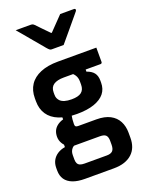

<svg xmlns="http://www.w3.org/2000/svg" viewBox="-194 -935 988 1281"><g transform="rotate(-20 300.0 -295.0)"><path d="M351 -638Q330 -638 308.5 -638Q287 -638 266 -638Q259 -638 253 -642Q247 -646 235 -660Q228 -669 210.5 -689.5Q193 -710 170.5 -737Q148 -764 125.5 -791Q103 -818 84 -840Q110 -840 135.5 -840Q161 -840 187 -840Q198 -840 203.5 -838Q209 -836 216 -829Q226 -818 252 -791.5Q278 -765 321 -721L270 -742H333L284 -720Q326 -763 352.5 -791Q379 -819 400 -840H497Q501 -840 503.5 -839Q506 -838 507 -836Q508 -834 508 -831Q508 -827 505 -822.5Q502 -818 489 -803Q478 -790 459 -767Q440 -744 419 -719Q398 -694 379.5 -672Q361 -650 351 -638ZM100 -77Q100 -100 108 -118.5Q116 -137 133.5 -151Q151 -165 178 -173V-205L241 -181Q238 -166 236.5 -150.5Q235 -135 235 -118Q235 -106 240 -101.5Q245 -97 257 -97H386Q445 -97 483 -77Q521 -57 539.5 -21.5Q558 14 558 60V97Q558 131 547.5 159Q537 187 515 207.5Q493 228 460.5 239Q428 250 384 250H180Q128 250 93.5 236.5Q59 223 41.5 197.5Q24 172 24 134V116Q24 86 36.5 63Q49 40 72 25Q95 10 126 5V-33L200 12Q183 17 174.5 26Q166 35 161.5 46.5Q157 58 157 73V104Q157 121 162.5 132Q168 143 180 148Q192 153 212 153H370Q385 153 395 149.5Q405 146 411 140Q418 133 421 121.5Q424 110 424 96V69Q424 41 412 29Q400 17 370 17H190Q167 17 146.5 4.5Q126 -8 113 -30Q100 -52 100 -77ZM339 -439 433 -446V-419Q468 -407 484 -386Q500 -365 500 -331V-316Q500 -272 475.5 -241Q451 -210 401.5 -192.5Q352 -175 278 -175Q204 -175 152.5 -195.5Q101 -216 75 -255Q49 -294 49 -348V-370Q49 -425 75 -464.5Q101 -504 152.5 -525.5Q204 -547 278 -547Q346 -547 414 -547Q482 -547 550 -547Q550 -522 550 -496.5Q550 -471 550 -445Q550 -441 547 -437.5Q544 -434 539 -434Q496 -434 455 -434Q414 -434 371 -434Q328 -434 278 -434Q230 -434 205 -417Q180 -400 180 -364V-347Q180 -332 184.5 -322Q189 -312 197 -303Q209 -291 229 -285Q249 -279 278 -279Q326 -279 348 -296.5Q370 -314 370 -350V-371Q370 -385 367 -396.5Q364 -408 357.5 -418Q351 -428 339 -439Z"/></g></svg>

Font: Recursive
Style: Bold
Weight: 700
Version: Version 1.085